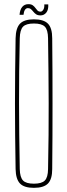

<svg xmlns="http://www.w3.org/2000/svg" viewBox="-20 -898 324 923"><path d="M143 5Q96 5 76 -16Q56 -37 55 -85Q53.5 -169.5 52.8 -246.8Q52 -324 52 -399.5Q52 -475 52.8 -552.2Q53.5 -629.5 55 -714Q56 -763 76 -784Q96 -805 143 -805Q190.5 -805 210.8 -784Q231 -763 231 -714Q232 -629.5 232.2 -552.2Q232.5 -475 232.5 -399.5Q232.5 -324 232.2 -246.8Q232 -169.5 231 -85Q231 -37 210.8 -16Q190.5 5 143 5ZM143 -15Q180.5 -15 195.5 -30.2Q210.5 -45.5 211 -85Q213 -171 213.5 -249.2Q214 -327.5 214 -403Q214 -478.5 213 -555Q212 -631.5 211 -714Q210.5 -754.5 195.5 -769.8Q180.5 -785 143 -785Q105.5 -785 90.8 -769.8Q76 -754.5 75 -714Q73 -631.5 72.2 -555Q71.5 -478.5 71.5 -403Q71.5 -327.5 72.5 -249.2Q73.5 -171 75 -85Q76 -45.5 90.8 -30.2Q105.5 -15 143 -15ZM193 -877H212Q213.5 -851.5 202.8 -837.8Q192 -824 175 -824Q161.5 -824 153.8 -829.2Q146 -834.5 140.5 -841.5Q135 -848.5 129 -853.8Q123 -859 114 -859Q105.5 -859 100 -850.8Q94.5 -842.5 93 -827H74Q76 -852 87 -865Q98 -878 116.5 -878Q130 -878 137.5 -872.5Q145 -867 150 -860Q155 -853 160.2 -847.5Q165.5 -842 175 -842Q182 -842 188 -851Q194 -860 193 -877Z"/></svg>

Font: Big Shoulders Display SC Thin
Style: Regular
Weight: 100
Designer: Patric King
Foundry: XO Type Co
Version: Version 2.002